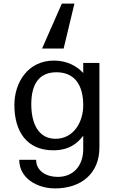

<svg xmlns="http://www.w3.org/2000/svg" viewBox="-20 -850 653 1068"><path d="M289 -78C193 -78 154 -164 154 -270C154 -388 202 -448 294 -448C393 -448 443 -380 443 -264C443 -172 390 -78 289 -78ZM60 -266C60 -120 128 -14 276 -14C364 -14 409 -51 443 -95V-21C443 71 389 134 301 134C239 134 181 102 181 39H87C87 141 186 198 286 198C436 198 533 111 533 -29V-500H443V-444C405 -485 350 -513 280 -513C136 -513 60 -392 60 -266ZM334 -580 394 -830H324L214 -580Z"/></svg>

Font: Perun
Style: Regular
Weight: 400
Foundry: Copyright (c) Stefan Peev, Context Ltd, 2016
Version: Version 1.089